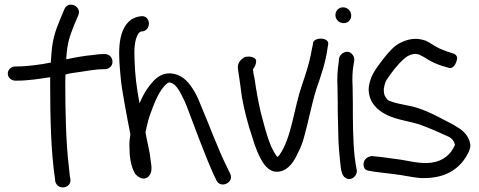

<svg xmlns="http://www.w3.org/2000/svg" viewBox="-20 -741 2089 838"><path d="M54 -451H47C28 -451 14 -436 14 -420C14 -402 30 -389 47 -389H55C105 -389 152 -397 199 -404V-371C199 -234 202 -80 220 39L221 49V50C231 93 295 81 287 39L285 29C284 25 283 7 280 -18C268 -118 265 -254 265 -369C265 -385 265 -400 266 -416C284 -421 306 -424 329 -427C359 -432 403 -439 429 -439H438C455 -439 471 -452 471 -471C471 -489 458 -505 438 -505H429C412 -505 387 -501 387 -501C349 -498 306 -490 269 -482C273 -551 282 -577 304 -633L322 -675C338 -714 278 -741 261 -701L243 -658C219 -600 207 -564 203 -485C202 -480 202 -474 202 -468C158 -459 99 -451 54 -451Z M603 -604C644 -613 636 -677 594 -670C582 -668 569 -666 554 -656H553C485 -606 499 -488 507 -399C511 -351 536 -221 549 -155C546 -137 544 -119 545 -100C545 -57 551 -16 568 14L570 18C573 21 599 51 625 32C648 14 641 -17 637 -44C634 -81 622 -121 615 -163C615 -163 616 -166 616 -169L622 -195C625 -208 628 -221 633 -235C652 -289 676 -352 711 -378C714 -380 717 -381 721 -381C738 -378 749 -366 763 -344C772 -328 783 -307 794 -280C828 -191 871 -72 909 13L924 45C942 85 1003 56 985 18L970 -13C931 -91 891 -202 855 -285C844 -314 832 -338 819 -357C798 -388 771 -418 723 -421H722C678 -421 654 -394 634 -369C616 -347 601 -319 589 -290C575 -368 570 -405 567 -484C565 -526 568 -565 580 -587C587 -600 588 -599 596 -604Z M1019 -437C1025 -401 1030 -359 1036 -316C1046 -261 1062 -198 1080 -146C1093 -101 1110 -57 1132 -25C1146 -8 1170 21 1216 3C1249 -11 1269 -48 1282 -77C1291 -94 1299 -114 1305 -135C1325 -204 1339 -282 1360 -350C1379 -405 1402 -469 1410 -534L1412 -545C1413 -550 1414 -557 1407 -564C1391 -578 1354 -574 1347 -557L1345 -544C1343 -536 1340 -522 1337 -504C1329 -462 1313 -414 1298 -370C1262 -265 1253 -141 1200 -65C1197 -62 1194 -58 1191 -56L1187 -60V-62H1186C1154 -105 1137 -181 1119 -247C1107 -297 1098 -349 1091 -398C1087 -416 1085 -426 1084 -439C1087 -443 1098 -455 1098 -476C1098 -485 1084 -494 1065 -494C1058 -494 1052 -494 1043 -489C1029 -479 1014 -464 1019 -437Z M1480 -640C1499 -640 1513 -654 1513 -673C1513 -693 1497 -709 1477 -709C1457 -709 1444 -693 1444 -675C1444 -655 1461 -640 1480 -640ZM1454 -294C1454 -270 1454 -244 1455 -217L1457 -134C1458 -95 1465 -27 1469 2V3L1470 4C1471 8 1472 10 1473 15C1475 22 1481 31 1486 34C1510 53 1542 27 1537 0L1535 -10C1534 -16 1531 -31 1528 -56C1520 -130 1520 -215 1520 -294C1520 -319 1519 -341 1519 -362V-363C1517 -397 1518 -431 1523 -458L1526 -476C1528 -486 1524 -496 1519 -502C1499 -529 1465 -509 1460 -488V-487L1458 -467C1453 -436 1451 -401 1453 -361C1453 -340 1454 -318 1454 -294Z M2033 -108C2028 -147 2003 -170 1976 -186C1966 -193 1952 -201 1937 -208C1923 -215 1909 -223 1891 -232C1857 -249 1821 -266 1781 -276L1733 -286C1711 -290 1682 -298 1672 -305C1660 -320 1655 -326 1655 -351C1656 -359 1658 -370 1662 -382C1666 -391 1681 -414 1705 -444C1729 -473 1749 -490 1759 -496C1778 -506 1792 -508 1809 -503L1834 -490C1856 -474 1883 -462 1911 -453L1932 -447C1953 -436 1968 -456 1973 -476C1978 -486 1976 -505 1953 -509L1932 -516C1920 -521 1907 -525 1897 -530C1877 -539 1861 -553 1837 -564H1836C1796 -578 1761 -571 1727 -554C1704 -543 1680 -519 1653 -484C1626 -449 1608 -423 1601 -404C1594 -386 1590 -369 1589 -354C1589 -293 1628 -259 1669 -239C1715 -217 1768 -212 1813 -197C1855 -182 1902 -161 1941 -143C1956 -133 1960 -127 1966 -109C1949 -69 1916 -38 1863 -31C1810 -24 1761 -41 1708 -47C1679 -50 1649 -56 1620 -58L1602 -60C1600 -60 1585 -56 1580 -51C1563 -38 1564 -16 1573 -3C1578 1 1585 4 1594 5L1611 8C1638 11 1669 16 1700 19C1735 23 1775 32 1812 36H1813C1905 40 1964 10 2002 -39C2014 -55 2031 -81 2033 -104Z"/></svg>

Font: Stray Cat
Style: ExBd
Weight: 800
Version: Version 1.0